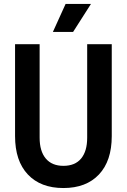

<svg xmlns="http://www.w3.org/2000/svg" viewBox="-20 -933 640 969"><path d="M300 16Q185 16 120.5 -52.5Q56 -121 56 -246V-710H180V-238Q180 -170 211 -133Q242 -96 300 -96Q359 -96 389.5 -133Q420 -170 420 -238V-710H544V-246Q544 -121 479.5 -52.5Q415 16 300 16ZM247 -772 311 -913H439L349 -772Z"/></svg>

Font: Geist Mono SemiBold
Style: Regular
Weight: 600
Monospace: yes
Designer: Basement.studio, Andrés Briganti, Mateo Zaragoza
Foundry: Basement.studio, Vercel, Andrés Briganti, Guido Ferreyra, Mateo Zaragoza
Version: Version 1.500; ttfautohint (v1.8.4.7-5d5b)